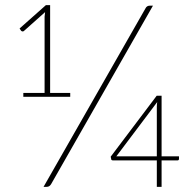

<svg xmlns="http://www.w3.org/2000/svg" viewBox="-20 -725 757 745"><path d="M56 0ZM178 -10Q174 -4 169.8 -2Q165.5 0 160.5 0H149L544.5 -692.5Q549.5 -703 561.5 -703H573.5ZM70.5 -364.5H153V-660.5L155 -678L73 -605Q70.5 -602.5 67.2 -603Q64 -603.5 62 -605.5L56 -614.5L158 -705H174.5V-364.5H252.5V-349.5H70.5ZM607 -118.5H674.5V-108.5Q674.5 -102.5 668 -102.5H607V0H588.5V-102.5H420Q411.5 -102.5 411.5 -107.5L409.5 -117L588 -353.5H607ZM588.5 -310.5Q588.5 -319 590 -329L431.5 -118.5H588.5Z"/></svg>

Font: Lato Thin
Style: Regular
Weight: 200
Designer: Lukasz Dziedzic
Foundry: tyPoland Lukasz Dziedzic
Version: Version 2.007; 2014-02-27